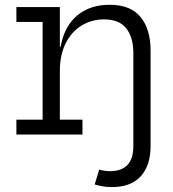

<svg xmlns="http://www.w3.org/2000/svg" viewBox="-20 -562 724 802"><path d="M230 -62H324.5V0H48.5V-62H158V-470.5H48.5V-532.5H230ZM438.5 -542Q525 -542 567 -491.2Q609 -440.5 609 -350V48Q609 129 568 174.2Q527 219.5 447 219.5Q426.5 219.5 409.5 216.5Q392.5 213.5 375.5 208.5L394.5 146.5Q405 149.5 417 151.2Q429 153 440 153Q487 153 512 127.5Q537 102 537 48V-340.5Q537 -406 507.5 -443.5Q478 -481 414.5 -481Q363 -481 321 -455.5Q279 -430 254.5 -381.5Q230 -333 230 -264L213.5 -367H233.5Q243 -422.5 270.2 -461.8Q297.5 -501 340 -521.5Q382.5 -542 438.5 -542Z"/></svg>

Font: Hepta Slab
Style: Regular
Weight: 400
Designer: Michael LaGattuta
Foundry: Michael LaGattuta
Version: Version 1.100